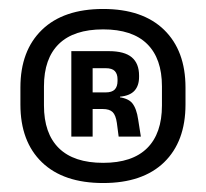

<svg xmlns="http://www.w3.org/2000/svg" viewBox="-20 -669 460 428"><path d="M210 -261Q121.5 -261 73.5 -307.2Q25.5 -353.5 25.5 -436V-474Q25.5 -556 73.5 -602.5Q121.5 -649 210 -649Q298 -649 345.8 -602.5Q393.5 -556 393.5 -474V-436Q393.5 -353.5 345.8 -307.2Q298 -261 210 -261ZM210 -306Q275 -306 308 -338.8Q341 -371.5 341 -434V-476.5Q341 -538.5 308 -571Q275 -603.5 210 -603.5Q144.5 -603.5 111.2 -571Q78 -538.5 78 -476.5V-434Q78 -371.5 111.2 -338.8Q144.5 -306 210 -306ZM294 -364.5H244.5L240.5 -395Q238 -412.5 231 -419.2Q224 -426 209 -426H171.5V-463H215.5Q229.5 -463 235.8 -469.5Q242 -476 242 -488.5V-492.5Q242 -504 236 -510.5Q230 -517 215.5 -517H171V-555H222.5Q257.5 -555 273.8 -541.2Q290 -527.5 290 -500.5V-497.5Q290 -478 279.8 -466.8Q269.5 -455.5 247.5 -453.5V-447.5L239.5 -453Q265 -451 274.8 -439Q284.5 -427 288 -402.5ZM186.5 -364.5H139V-555H186.5V-450.5V-434.5Z"/></svg>

Font: Anek Devanagari Medium SemiBold
Style: Regular
Weight: 600
Version: Version 1.003